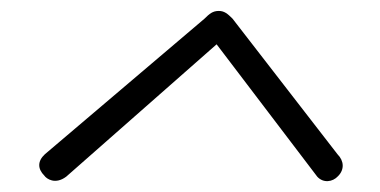

<svg xmlns="http://www.w3.org/2000/svg" viewBox="-20 -554 695 351"><path d="M380 -534C390 -534 396 -529 405 -520L597 -272C609 -260 610 -244 598 -232C588 -221 571 -219 560 -231L376 -473L101 -231C81 -216 65 -227 61 -233C49 -245 48 -259 62 -272L354 -520C363 -529 369 -534 380 -534Z"/></svg>

Font: SN Pro Light
Style: Italic
Weight: 300
Italic angle: -8.99998°
Designer: Tobias Whetton
Foundry: Supernotes
Version: Version 1.001;Glyphs 3.2 (3249)